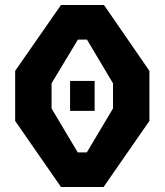

<svg xmlns="http://www.w3.org/2000/svg" viewBox="-20 -750 660 770"><path d="M261 -425.5H359.5V-305.5H261ZM40.8 -265V-465.8L224.6 -730H397L579.2 -465.8V-265L395.3 0H224.6ZM328.2 -138.8 433.2 -315V-415.8L328.8 -591.2H292.4L186.8 -415.8V-315L291.8 -138.8Z"/></svg>

Font: Monaspace Krypton Var
Style: Regular
Weight: 400
Designer: Riley Cran and the Lettermatic Team
Version: Version 1.101 (Monaspace Krypton Var)